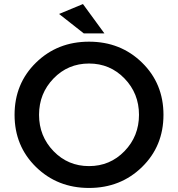

<svg xmlns="http://www.w3.org/2000/svg" viewBox="-20 -922 880 949"><path d="M496 -757H394L272 -853L390 -902ZM595.5 -534Q524 -608 420 -608Q316 -608 244.5 -534Q173 -460 173 -354.5Q173 -249 244.5 -175Q316 -101 420 -101Q524 -101 595.5 -175Q667 -249 667 -354.5Q667 -460 595.5 -534ZM682 -96.5Q576 7 420 7Q264 7 158 -96.5Q52 -200 52 -354.5Q52 -509 158 -612.5Q264 -716 420 -716Q576 -716 682 -612.5Q788 -509 788 -354.5Q788 -200 682 -96.5Z"/></svg>

Font: Myanmar Khyay
Style: Regular
Weight: 400
Designer: Danh Hong
Foundry: Google Inc.
Version: Version 1.10 March 4, 2015